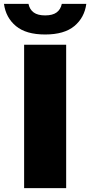

<svg xmlns="http://www.w3.org/2000/svg" viewBox="-70 -971 465 991"><path d="M54.5 0V-740H271.5V0ZM163 -793Q64.5 -793 12.2 -836.5Q-40 -880 -49.5 -951H77Q83 -922 103.8 -906.8Q124.5 -891.5 163 -891.5Q201.5 -891.5 222.2 -906.8Q243 -922 249 -951H375.5Q366 -880 313.8 -836.5Q261.5 -793 163 -793Z"/></svg>

Font: Encode Sans Black
Style: Regular
Weight: 900
Designer: Multiple Designers
Foundry: Impallari Type
Version: Version 3.002; ttfautohint (v1.8.3) -l 8 -r 50 -G 200 -x 14 